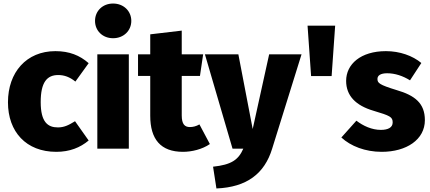

<svg xmlns="http://www.w3.org/2000/svg" viewBox="-20 -840 2432 1085"><path d="M293 -551C129 -551 25 -431 25 -262C25 -95 128 18 298 18C374 18 433 -6 481 -46L404 -155C367 -132 342 -120 307 -120C250 -120 210 -150 210 -263C210 -376 246 -416 309 -416C343 -416 374 -405 406 -379L481 -483C431 -527 372 -551 293 -551Z M619 -820C559 -820 517 -777 517 -722C517 -667 559 -624 619 -624C679 -624 722 -667 722 -722C722 -777 679 -820 619 -820ZM708 -533H530V0H708Z M1107 -137C1088 -126 1070 -122 1053 -122C1024 -122 1007 -138 1007 -188V-411H1110L1128 -533H1007V-667L829 -646V-533H760V-411H829V-186C829 -53 888 18 1014 18C1063 18 1123 4 1166 -26Z M1684 -533H1501L1408 -111L1327 -533H1138L1294 0H1355C1327 64 1287 91 1184 102L1203 225C1375 218 1475 141 1518 0Z M1738 -410H1854L1874 -695H1718Z M2161 -551C2018 -551 1936 -477 1936 -383C1936 -300 1989 -244 2091 -214C2185 -186 2199 -179 2199 -148C2199 -120 2174 -106 2132 -106C2082 -106 2033 -128 1994 -158L1909 -63C1962 -14 2044 18 2137 18C2277 18 2381 -51 2381 -161C2381 -257 2324 -301 2221 -331C2123 -361 2113 -371 2113 -394C2113 -413 2130 -426 2168 -426C2212 -426 2257 -411 2297 -386L2361 -484C2312 -525 2239 -551 2161 -551Z"/></svg>

Font: Fira Sans ExtraBold
Style: Regular
Weight: 800
Designer: bBox Type GmbH & Carrois Corporate GbR & Edenspiekermann AG
Foundry: bBox Type GmbH & Carrois Corporate GbR & Edenspiekermann AG
Version: Version 4.300;PS 004.300;hotconv 1.0.88;makeotf.lib2.5.64775